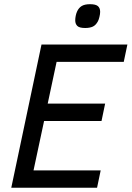

<svg xmlns="http://www.w3.org/2000/svg" viewBox="-20 -886 621 906"><path d="M33.2 0 175.8 -675.8H581.1L564 -594.2H247.1L205.1 -397H476.1L459 -314.9H188L138.2 -82H455.1L438 0ZM452.6 -830.1Q452.6 -825.2 451.7 -818.8Q450.7 -812.5 449.2 -806.2Q447.8 -799.8 445.8 -794.2Q443.8 -788.6 441.9 -785.2Q432.1 -767.1 418 -760.5Q403.8 -753.9 381.8 -753.9Q354.5 -753.9 344.7 -763.7Q335 -773.4 335 -790Q335 -799.8 337.2 -811Q339.4 -822.3 343.8 -832Q351.6 -849.1 365.7 -857.7Q379.9 -866.2 404.8 -866.2Q431.2 -866.2 441.9 -857.2Q452.6 -848.1 452.6 -830.1Z"/></svg>

Font: Clear Sans
Style: Italic
Weight: 400
Italic angle: -12°
Foundry: Intel Corporation
Version: Version 1.00